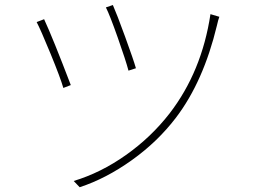

<svg xmlns="http://www.w3.org/2000/svg" viewBox="-20 -744 1040 780"><path d="M410.2 -713.9 438.5 -723.6Q454.1 -688.5 488.3 -594.7Q522.5 -501 532.2 -466.8L502 -457Q491.2 -498 458.5 -590.8Q425.8 -683.6 410.2 -713.9ZM835 -686.5 871.1 -675.8Q866.2 -663.1 861.3 -640.6Q806.6 -413.1 695.3 -266.6Q621.1 -168.9 516.1 -93.8Q411.1 -18.6 303.7 16.6L279.3 -8.8Q389.6 -42 491.7 -114.3Q593.8 -186.5 668.9 -283.2Q799.8 -453.1 835 -686.5ZM128.9 -654.3 159.2 -666Q195.3 -587.9 267.6 -398.4L237.3 -386.7Q225.6 -427.7 185.1 -526.4Q144.5 -625 128.9 -654.3Z"/></svg>

Font: Gen Shin Gothic ExtraLight
Style: Regular
Weight: 100
Designer: [Source Han Sans]
Ryoko NISHIZUKA  (kana & ideographs); Paul D. Hunt (Latin, Greek & Cyrillic); Wenlong ZHANG  (bopomofo
Version: Version 1.002.20150607